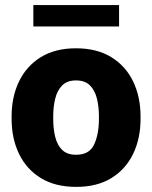

<svg xmlns="http://www.w3.org/2000/svg" viewBox="-20 -729 602 759"><path d="M25.9 -258.8V-269Q25.9 -346.2 55.2 -407Q84.5 -467.8 141.1 -502.9Q197.8 -538.1 280.3 -538.1Q363.3 -538.1 420.2 -502.9Q477.1 -467.8 506.3 -407Q535.6 -346.2 535.6 -269V-258.8Q535.6 -181.6 506.3 -120.8Q477.1 -60.1 420.4 -25.1Q363.8 9.8 281.2 9.8Q198.2 9.8 141.4 -25.1Q84.5 -60.1 55.2 -120.8Q25.9 -181.6 25.9 -258.8ZM190.4 -269V-258.8Q190.4 -219.2 198.5 -187Q206.5 -154.8 226.1 -136Q245.6 -117.2 281.2 -117.2Q333.5 -117.2 352.3 -158.2Q371.1 -199.2 371.1 -258.8V-269Q371.1 -307.6 363 -339.8Q355 -372.1 335.4 -391.6Q315.9 -411.1 280.3 -411.1Q245.6 -411.1 226.1 -391.6Q206.5 -372.1 198.5 -339.8Q190.4 -307.6 190.4 -269ZM450.7 -709V-624.5H111.8V-709Z"/></svg>

Font: Vazirmatn UI FD Black
Style: Regular
Weight: 900
Designer: Saber Rastikerdar
Foundry: Saber Rastikerdar
Version: Version 33.003